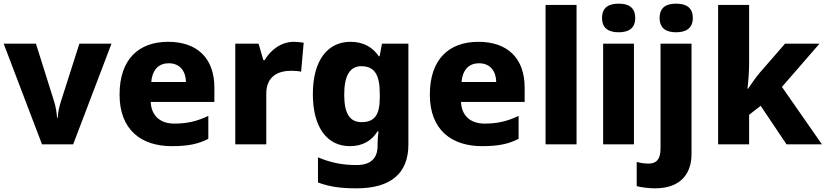

<svg xmlns="http://www.w3.org/2000/svg" viewBox="-20 -787 4502 1047"><path d="M209 0H379L588 -549H413L311 -230C303 -205 296 -173 295 -145H291C290 -172 283 -208 276 -231L176 -549H0Z M897 -559C738 -559 632 -466 632 -271C632 -78 751 10 917 10C1006 10 1062 -2 1116 -30V-155C1055 -126 1001 -113 931 -113C850 -113 805 -159 802 -231H1149V-309C1149 -473 1052 -559 897 -559ZM900 -442C962 -442 993 -398 994 -340H805C811 -410 848 -442 900 -442Z M1582 -559C1513 -559 1455 -514 1423 -459H1416L1390 -549H1263V0H1432V-275C1432 -377 1504 -401 1568 -401C1591 -401 1610 -399 1622 -396L1636 -554C1624 -556 1600 -559 1582 -559Z M1891 -559C1766 -559 1686 -457 1686 -274C1686 -92 1764 10 1888 10C1958 10 2007 -20 2039 -71H2044C2041 -48 2039 -22 2039 -3V8C2039 77 2001 113 1924 113C1843 113 1781 99 1714 71V208C1777 232 1841 240 1924 240C2113 240 2207 157 2207 1V-549H2063L2050 -480H2046C2012 -529 1963 -559 1891 -559ZM1950 -426C2024 -426 2051 -377 2051 -275V-254C2051 -160 2022 -121 1952 -121C1887 -121 1857 -168 1857 -271C1857 -374 1888 -426 1950 -426Z M2589 -559C2430 -559 2324 -466 2324 -271C2324 -78 2443 10 2609 10C2698 10 2754 -2 2808 -30V-155C2747 -126 2693 -113 2623 -113C2542 -113 2497 -159 2494 -231H2841V-309C2841 -473 2744 -559 2589 -559ZM2592 -442C2654 -442 2685 -398 2686 -340H2497C2503 -410 2540 -442 2592 -442Z M3124 0V-760H2955V0Z M3354 -767C3304 -767 3263 -750 3263 -689C3263 -629 3304 -611 3354 -611C3403 -611 3444 -629 3444 -689C3444 -750 3403 -767 3354 -767ZM3437 -549H3269V0H3437Z M3577 -689C3577 -629 3617 -611 3667 -611C3716 -611 3758 -629 3758 -689C3758 -750 3716 -767 3667 -767C3617 -767 3577 -750 3577 -689ZM3552 240C3698 240 3751 153 3751 53V-549H3582V22C3582 89 3553 105 3517 105C3492 105 3475 102 3452 96V228C3477 235 3520 240 3552 240Z M4065 -439V-760H3896V0H4065V-161L4128 -210L4269 0H4462L4244 -313L4449 -549H4261L4121 -388C4100 -363 4077 -329 4059 -303H4056C4061 -346 4065 -396 4065 -439Z"/></svg>

Font: Noto Sans Telugu ExtraBold
Style: Regular
Weight: 800
Designer: Jelle Bosma - Monotype Design Team
Foundry: Monotype Imaging Inc.
Version: Version 2.005